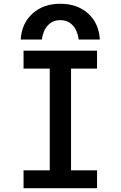

<svg xmlns="http://www.w3.org/2000/svg" viewBox="-20 -999 640 1019"><path d="M105 0V-95H244V-635H105V-730H495V-635H357V-95H495V0ZM300 -979Q210 -979 152.5 -927Q95 -875 90 -789H202Q209 -838 234.5 -865Q260 -892 300 -892Q340 -892 365.5 -865Q391 -838 398 -789H510Q505 -875 448 -927Q391 -979 300 -979Z"/></svg>

Font: M PLUS Code Latin 60 Medium
Style: Regular
Weight: 500
Width: 7
Monospace: yes
Designer: Coji Morishita
Foundry: UNDERFOREST DESIGN
Version: Version 1.005; ttfautohint (v1.8.3)